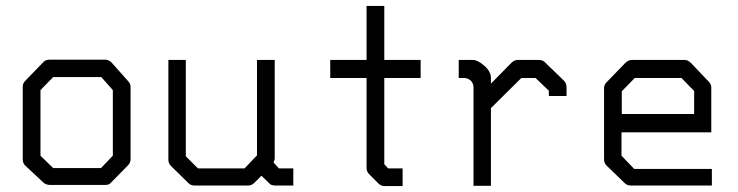

<svg xmlns="http://www.w3.org/2000/svg" viewBox="-20 -679 2500 650"><path d="M117 -374V-152L160 -110H322L362 -152V-374L323 -418H160ZM67 -407 128 -470Q135 -477 148 -477H336Q348 -477 358 -467L414 -404Q422 -396 422 -385V-140Q422 -128 413 -119L355 -60Q349 -53 337.5 -53H334H148Q137.5 -53 128 -60L66 -118Q57 -126 57 -140V-387Q57 -397 67 -407Z M865 -84 841 -60Q832 -51 820 -51H638Q626 -51 618 -59L559 -117Q550 -126 550 -138V-476H609V-150L650 -109H808L850 -153V-476H910V-141Q910 -139 906 -129L924 -109H973V-51H912Q897 -51 891 -59Z M1281 -123 1294 -109H1343V-49H1282Q1270 -49 1261 -58L1230 -89Q1221 -98 1221 -110V-415H1098V-476H1221V-659H1281V-476H1404V-415H1281Z M1642 -313V-50H1583V-384Q1583 -395.5 1574 -406Q1563.5 -415 1551 -415H1533V-476H1582Q1597 -476 1619.5 -456.5Q1642 -437 1642 -415V-396L1711 -466Q1721 -476 1732 -476H1805Q1818.5 -476 1826 -467L1889 -406Q1898 -397 1898 -384V-354H1838V-372L1793 -415H1745Z M2084 -231V-152L2127 -107H2390V-51H2115Q2103 -51 2095 -59L2033 -119Q2025 -127 2025 -140V-382Q2025 -392 2035 -402L2096 -465Q2107 -476 2118 -476H2299Q2309 -476 2320 -465L2379 -403Q2388 -394 2388 -383V-231ZM2085 -293H2330V-371L2287 -415H2129L2085 -370Z"/></svg>

Font: IBM 3270 Semi-Condensed
Style: Condensed
Weight: 400
Monospace: yes
Version: Version 2.3.1